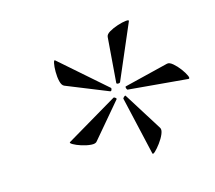

<svg xmlns="http://www.w3.org/2000/svg" viewBox="-65 -766 594 531"><g transform="rotate(-15 232.0 -500.5)"><path d="M171 -387Q167 -381 154 -382Q141 -383 127 -387.5Q113 -392 104.5 -397Q96 -402 99 -404L246 -491Q248 -493 252 -490Q256 -487 254 -485ZM311 -315 273 -481Q272 -483 276 -486.5Q280 -490 281 -488L350 -378Q354 -372 349 -360Q344 -348 335 -336Q326 -324 319 -317.5Q312 -311 311 -315ZM243 -511 124 -559Q117 -562 114 -574.5Q111 -587 111 -602Q111 -617 113 -626.5Q115 -636 118 -633L247 -520Q249 -519 247.5 -514.5Q246 -510 243 -511ZM461 -488 291 -503Q289 -503 287.5 -507.5Q286 -512 288 -513L414 -544Q421 -546 431 -537.5Q441 -529 449.5 -517.5Q458 -506 462 -497Q466 -488 461 -488ZM265 -529 275 -657Q275 -665 286 -671.5Q297 -678 311 -682.5Q325 -687 335 -688Q345 -689 343 -685L276 -529Q275 -526 270 -526Q265 -526 265 -529Z"/></g></svg>

Font: Cormorant Infant Light
Style: Italic
Weight: 300
Italic angle: -10°
Designer: Christian Thalmann (Catharsis Fonts)
Foundry: Catharsis Fonts
Version: Version 4.001